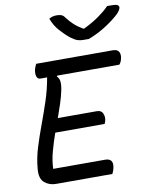

<svg xmlns="http://www.w3.org/2000/svg" viewBox="-101 -1030 872 1104"><g transform="rotate(-10 335.0 -478.0)"><path d="M135 0Q97 0 69 -23Q41 -46 46 -102Q51 -164 70 -225.5Q89 -287 112.5 -350Q136 -413 157.5 -478Q179 -543 191 -612H153Q135 -612 130 -630Q125 -648 131 -671Q134 -682 137 -688Q140 -694 143 -700H589Q617 -700 625.5 -683.5Q634 -667 628 -644Q626 -634 622 -626Q618 -618 613 -612H250L247 -607Q259 -597 262 -578.5Q265 -560 259 -528Q251 -489 238 -449.5Q225 -410 211 -371H439Q465 -371 473.5 -351Q482 -331 477 -310Q474 -298 470 -291H182Q164 -240 150 -189Q136 -138 134 -88H437Q488 -88 476 -33Q472 -14 464 0ZM466 -788H434Q415 -788 400 -793Q385 -798 362 -815Q334 -837 305.5 -869Q277 -901 262 -942Q274 -949 283.5 -951.5Q293 -954 308 -954Q324 -954 335 -949.5Q346 -945 356 -930Q371 -910 391.5 -890.5Q412 -871 444 -852H451Q504 -878 541 -904.5Q578 -931 602 -956H628Q655 -956 663.5 -950Q672 -944 670 -934Q669 -926 660 -913.5Q651 -901 631 -885Q595 -855 553 -830Q511 -805 466 -788Z"/></g></svg>

Font: Recursive Mn Csl St
Style: Italic
Weight: 400
Italic angle: -15°
Monospace: yes
Version: Version 1.079;hotconv 1.0.112;makeotfexe 2.5.65598; ttfautoh